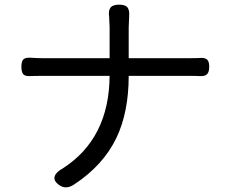

<svg xmlns="http://www.w3.org/2000/svg" viewBox="-20 -785 976 825"><path d="M234 10Q209 -8 215 -27Q220 -45 249 -61Q449 -189 451 -459H164Q126 -459 110 -458Q88 -457 80 -466Q72 -475 72 -498Q72 -521 80 -529.5Q88 -538 110 -537Q142 -535 162 -535H306H451V-668Q451 -680 449 -712Q445 -740 455 -752.5Q465 -765 492 -765Q518 -765 527.5 -753.5Q537 -742 535 -715Q533 -681 533 -667V-535H794Q826 -535 841 -536Q862 -537 870.5 -528.5Q879 -520 879 -498Q879 -476 870 -466.5Q861 -457 840 -458Q825 -459 793 -459H533Q533 -303 480 -192Q423 -74 298 8Q263 31 234 10Z"/></svg>

Font: GenSenRounded JP R
Style: Regular
Weight: 400
Version: Version 1.501;PS 1;hotconv 16.6.51;makeotf.lib2.5.65220